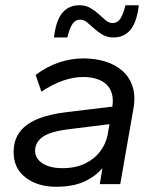

<svg xmlns="http://www.w3.org/2000/svg" viewBox="-20 -703 600 733"><path d="M194 10Q124 10 78 -25Q32 -60 32 -122Q32 -167 54.5 -198Q77 -229 122 -248Q167 -267 235 -275L409 -296Q413 -323 407.5 -344Q402 -365 387.5 -379.5Q373 -394 350 -401.5Q327 -409 297 -409Q260 -409 220 -395Q180 -381 138 -353L116 -417Q159 -449 205 -464.5Q251 -480 298 -480Q344 -480 382.5 -468Q421 -456 448 -432Q475 -408 486.5 -371.5Q498 -335 489 -286L439 0H361L371 -61Q344 -29 301 -9.5Q258 10 194 10ZM218 -61Q269 -61 305.5 -79Q342 -97 363.5 -126.5Q385 -156 391 -189L398 -229L245 -210Q171 -201 142.5 -180Q114 -159 114 -128Q114 -98 142 -79.5Q170 -61 218 -61ZM186 -560Q194 -626 218.5 -654.5Q243 -683 283 -683Q307 -683 325 -672.5Q343 -662 357 -649Q371 -636 383.5 -625.5Q396 -615 410 -615Q427 -615 438 -629.5Q449 -644 459 -683H510Q502 -617 477.5 -588.5Q453 -560 413 -560Q389 -560 371.5 -570.5Q354 -581 339.5 -594Q325 -607 312.5 -617.5Q300 -628 286 -628Q269 -628 258 -613.5Q247 -599 237 -560Z"/></svg>

Font: Gantari
Style: Italic
Weight: 400
Italic angle: -10°
Designer: Anugrah Pasau
Foundry: Lafontype
Version: Version 1.000; ttfautohint (v1.8.3)